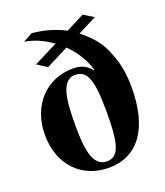

<svg xmlns="http://www.w3.org/2000/svg" viewBox="-131 -781 762 885"><g transform="rotate(-20 250.0 -338.5)"><path d="M329 -230C329 -69 310 -17 252 -17C180 -17 172 -120 172 -221C172 -323 179 -377 197 -408C209 -430 226 -442 250 -442C309 -442 329 -389 329 -230ZM427 -661 378 -691 288 -645C238 -671 189 -685 128 -691L82 -666C132 -657 172 -639 215 -608L98 -549L146 -518L256 -574C297 -533 323 -492 342 -435L340 -432C314 -462 291 -473 249 -473C122 -473 25 -375 25 -229C25 -80 121 14 251 14C399 14 476 -104 476 -298C476 -366 466 -419 445 -471C421 -532 396 -564 335 -614Z"/></g></svg>

Font: XITS
Style: Bold
Weight: 700
Designer: MicroPress Inc., with final additions and corrections provided by Coen Hoffman, Elsevier (retired)
Version: Version 1.302